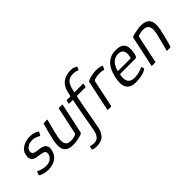

<svg xmlns="http://www.w3.org/2000/svg" viewBox="-3 -1493 2509 2509"><g transform="rotate(-45 1251.5 -238.5)"><path d="M9 -83Q10 -88 14 -87.5Q18 -87 21 -84Q34 -75 57 -67.5Q80 -60 104 -56Q128 -52 145 -52Q174 -52 200.5 -61Q227 -70 247 -90Q267 -110 274 -141Q280 -171 269 -185Q258 -199 233.5 -205Q209 -211 173 -216Q150 -218 126 -223.5Q102 -229 84 -242.5Q66 -256 58.5 -280.5Q51 -305 60 -347Q68 -388 98.5 -417Q129 -446 174 -461.5Q219 -477 271 -477Q288 -477 311.5 -473Q335 -469 357 -461Q379 -453 392 -440Q396 -437 395.5 -435Q395 -433 393 -429L372 -390Q369 -383 360 -388Q349 -396 331 -403.5Q313 -411 293.5 -416Q274 -421 259 -421Q203 -421 169.5 -399Q136 -377 129 -348Q123 -318 134.5 -303Q146 -288 168.5 -282.5Q191 -277 218 -275Q242 -273 267 -267.5Q292 -262 312 -249Q332 -236 341.5 -211.5Q351 -187 342 -146Q330 -89 295.5 -56Q261 -23 217.5 -9Q174 5 134 5Q117 5 90.5 1.5Q64 -2 37.5 -10.5Q11 -19 -7 -32Q-10 -37 -8 -41Z M593 4Q536 4 502 -13.5Q468 -31 453.5 -61.5Q439 -92 439 -132.5Q439 -173 449 -220Q459 -266 470.5 -312Q482 -358 492.5 -397Q503 -436 510 -459Q513 -468 516.5 -470Q520 -472 528 -472H571Q579 -472 582 -471Q585 -470 582 -460Q580 -454 573.5 -429Q567 -404 557.5 -368Q548 -332 538.5 -292Q529 -252 521 -216Q505 -141 523.5 -98Q542 -55 606 -55Q614 -55 631 -56.5Q648 -58 665.5 -62Q683 -66 696.5 -72.5Q710 -79 712 -89L792 -463Q793 -466 794.5 -469Q796 -472 799 -472H856Q859 -472 861.5 -470.5Q864 -469 863 -464L774 -49Q772 -37 764.5 -31.5Q757 -26 737 -19Q728 -16 703 -10.5Q678 -5 648 -0.5Q618 4 593 4Z M795 235Q761 235 741.5 228.5Q722 222 723 222Q718 220 720 211Q721 207 723 200Q725 193 726.5 185.5Q728 178 729 175Q730 170 731.5 169.5Q733 169 738 170Q753 176 767.5 178.5Q782 181 798 181Q847 181 875 149.5Q903 118 914 63Q927 -6 937.5 -66.5Q948 -127 958 -183Q968 -239 978.5 -294Q989 -349 1001 -407Q1002 -416 993 -416Q978 -416 963.5 -416Q949 -416 935 -416Q932 -416 930.5 -418Q929 -420 929 -424Q932 -434 934 -444Q936 -454 938 -464Q938 -468 941 -470Q944 -472 948 -472Q968 -472 981 -472Q994 -472 1007 -472Q1015 -472 1016 -480Q1023 -523 1036.5 -566.5Q1050 -610 1083 -647Q1111 -678 1155 -695Q1199 -712 1260 -712Q1289 -712 1311.5 -703.5Q1334 -695 1343 -689Q1349 -686 1349.5 -683Q1350 -680 1348 -677Q1344 -669 1340 -661Q1336 -653 1332 -645Q1329 -640 1326.5 -639Q1324 -638 1321 -640Q1311 -647 1291.5 -651.5Q1272 -656 1245 -656Q1201 -656 1171 -641Q1141 -626 1124 -593Q1109 -568 1101 -538Q1093 -508 1087 -481Q1085 -472 1093 -472Q1125 -472 1163 -472Q1201 -472 1243 -472Q1247 -472 1248 -470.5Q1249 -469 1248 -463Q1247 -458 1244.5 -446Q1242 -434 1240 -424Q1239 -421 1236.5 -418.5Q1234 -416 1230 -416Q1202 -416 1178.5 -416Q1155 -416 1132.5 -416Q1110 -416 1082 -416Q1080 -416 1076.5 -414Q1073 -412 1072 -407Q1071 -403 1069.5 -396Q1068 -389 1066.5 -381.5Q1065 -374 1064 -369Q1055 -325 1045.5 -276Q1036 -227 1026.5 -173.5Q1017 -120 1006.5 -61Q996 -2 984 63Q969 144 926 189.5Q883 235 795 235Z M1486 -477Q1547 -477 1586 -461Q1591 -458 1592.5 -456Q1594 -454 1592 -449L1574 -411Q1572 -406 1569 -405Q1566 -404 1562 -406Q1546 -412 1525.5 -414.5Q1505 -417 1486 -417Q1470 -417 1452.5 -414Q1435 -411 1420.5 -407.5Q1406 -404 1398 -401Q1393 -398 1386.5 -394Q1380 -390 1377 -376L1300 -11Q1298 -4 1295.5 -2Q1293 0 1288 0H1234Q1231 0 1229 -2Q1227 -4 1229 -9L1316 -418Q1319 -433 1323.5 -438Q1328 -443 1338 -447Q1370 -461 1411.5 -469Q1453 -477 1486 -477Z M1604 -237Q1615 -284 1633 -328Q1651 -372 1681 -406.5Q1711 -441 1754 -461Q1797 -481 1856 -481Q1918 -481 1950.5 -463Q1983 -445 1995.5 -414.5Q2008 -384 2006.5 -347.5Q2005 -311 1997 -274Q1990 -237 1980 -228Q1970 -219 1956 -219H1684Q1681 -219 1677 -217Q1673 -215 1671 -206Q1663 -161 1670 -125Q1677 -89 1703 -69.5Q1729 -50 1777 -50Q1813 -50 1853.5 -58.5Q1894 -67 1921 -82Q1928 -86 1934 -87.5Q1940 -89 1942 -79L1950 -54Q1952 -48 1950 -45.5Q1948 -43 1940 -39Q1903 -15 1853.5 -5Q1804 5 1754 5Q1692 5 1657 -13.5Q1622 -32 1607 -65.5Q1592 -99 1592.5 -143Q1593 -187 1604 -237ZM1927 -286Q1933 -313 1933.5 -337.5Q1934 -362 1925.5 -381.5Q1917 -401 1897 -412.5Q1877 -424 1842 -424Q1808 -424 1781.5 -410.5Q1755 -397 1736 -376Q1717 -355 1705 -330.5Q1693 -306 1687 -283Q1684 -273 1685 -269.5Q1686 -266 1693 -266Q1746 -266 1799.5 -266Q1853 -266 1907 -266Q1916 -266 1920.5 -269.5Q1925 -273 1927 -286Z M2051 0Q2048 0 2045.5 -1.5Q2043 -3 2044 -8Q2067 -114 2089.5 -219.5Q2112 -325 2134 -431Q2136 -437 2141 -441.5Q2146 -446 2161 -451Q2175 -455 2201.5 -460.5Q2228 -466 2258.5 -471Q2289 -476 2314 -476Q2372 -476 2405.5 -458.5Q2439 -441 2453.5 -410.5Q2468 -380 2468 -339.5Q2468 -299 2458 -252Q2449 -207 2437.5 -160.5Q2426 -114 2415 -75Q2404 -36 2397 -13Q2394 -4 2391 -2Q2388 0 2379 0H2330Q2322 0 2324 -8Q2326 -14 2331 -33.5Q2336 -53 2343.5 -81.5Q2351 -110 2359 -141.5Q2367 -173 2374.5 -202.5Q2382 -232 2387 -254Q2399 -308 2394 -343.5Q2389 -379 2366.5 -397.5Q2344 -416 2301 -416Q2278 -417 2256 -412.5Q2234 -408 2216 -402Q2209 -401 2202.5 -395.5Q2196 -390 2194 -378Q2175 -288 2155.5 -195.5Q2136 -103 2116 -9Q2115 -6 2113.5 -3Q2112 0 2108 0Z"/></g></svg>

Font: Glory
Style: Italic
Weight: 400
Italic angle: -12°
Designer: Robert Leuschke
Foundry: Robert Leuschke
Version: Version 1.011